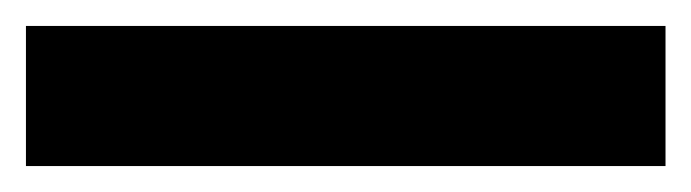

<svg xmlns="http://www.w3.org/2000/svg" viewBox="-23 -888 533 148"><path d="M490 -760V-868H-3V-760Z"/></svg>

Font: Noto Sans Georgian Condensed ExtraBold
Style: Regular
Weight: 800
Width: 3
Designer: Monotype Design Team, Akaki Razmadze
Foundry: Google LLC
Version: Version 2.005